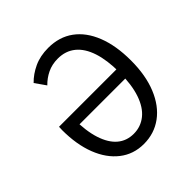

<svg xmlns="http://www.w3.org/2000/svg" viewBox="-181 -809 962 962"><g transform="rotate(-45 300.0 -328.0)"><path d="M300 12Q227 12 172.5 -30.5Q118 -73 88.5 -149Q59 -225 59 -327Q59 -333 59.5 -338.5Q60 -344 60 -350H486V-286H119L140 -330Q140 -240 159.5 -180Q179 -120 214.5 -90Q250 -60 300 -60Q350 -60 388 -90.5Q426 -121 446.5 -181Q467 -241 467 -330Q467 -415 447.5 -474.5Q428 -534 390 -565Q352 -596 297 -596Q256 -596 223 -580Q190 -564 165 -538L125 -595Q156 -627 200 -647.5Q244 -668 301 -668Q379 -668 434.5 -627.5Q490 -587 520 -511Q550 -435 550 -330Q550 -225 518.5 -148Q487 -71 430.5 -29.5Q374 12 300 12Z"/></g></svg>

Font: Source Code Pro
Style: Regular
Weight: 400
Monospace: yes
Designer: Paul D. Hunt, Teo Tuominen
Foundry: Adobe Systems Incorporated
Version: Version 1.018;hotconv 1.0.116;makeotfexe 2.5.65601